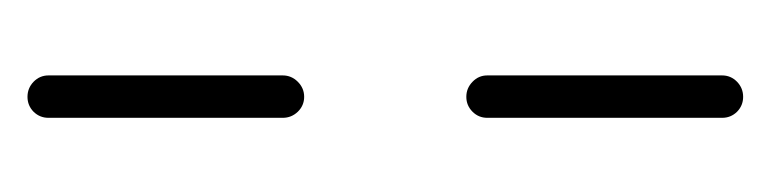

<svg xmlns="http://www.w3.org/2000/svg" viewBox="-230 -330 558 139"><g transform="rotate(90 49.5 -260.0)"><path d="M49.6 -0.4Q43.3 -0.4 38.7 -4.8Q34.1 -9.3 34.1 -15.6V-185.2Q34.1 -191.5 38.7 -196.1Q43.3 -200.7 49.6 -200.7Q55.9 -200.7 60.4 -196.1Q64.8 -191.5 64.8 -185.2V-15.6Q64.8 -9.3 60.4 -4.8Q55.9 -0.4 49.6 -0.4ZM49.6 -318.1Q43.3 -318.1 38.7 -322.6Q34.1 -327 34.1 -333.3V-503.3Q34.1 -509.6 38.7 -514.1Q43.3 -518.5 49.6 -518.5Q55.9 -518.5 60.4 -514.1Q64.8 -509.6 64.8 -503.3V-333.3Q64.8 -327 60.4 -322.6Q55.9 -318.1 49.6 -318.1Z"/></g></svg>

Font: 26F Galaxy Hebrew Ultra Light
Style: Regular
Weight: 200
Designer: C₂₉H₂₅N₃O₅
Version: Version 1.000